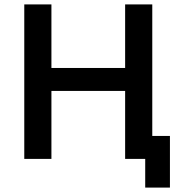

<svg xmlns="http://www.w3.org/2000/svg" viewBox="-20 -720 819 870"><path d="M750 130H638V0H547V-308H213V0H90V-700H213V-412H547V-700H670V-104H750Z"/></svg>

Font: Golos Text Medium
Style: Regular
Weight: 500
Designer: A.Korolkova, Vitaly Kuzmin
Foundry: ParaType Ltd
Version: Version 2.004